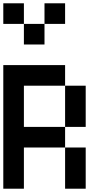

<svg xmlns="http://www.w3.org/2000/svg" viewBox="-20 -1145 665 1165"><path d="M0 0V-750H375V-625H125V-375H375V-250H125V0ZM0 -1000V-1125H125V-1000ZM250 -875H125V-1000H250ZM250 -1000V-1125H375V-1000ZM500 0H375V-250H500ZM500 -375H375V-625H500Z"/></svg>

Font: Galmuri7 Regular
Style: Regular
Weight: 400
Designer: Lee Minseo (quiple)
Version: Version 2.399;hotconv 1.1.1;makeotfexe 2.6.0 DEVELOPMENT